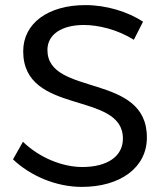

<svg xmlns="http://www.w3.org/2000/svg" viewBox="-20 -727 652 753"><path d="M505 -571 541 -642C481 -681 398 -707 315 -707C169 -707 71 -636 71 -526C71 -272 463 -372 462 -183C462 -114 401 -72 303 -72C225 -72 135 -108 70 -171L31 -102C98 -38 199 6 301 6C452 6 556 -70 556 -187C558 -443 166 -347 166 -531C166 -592 222 -629 309 -629C365 -629 439 -612 505 -571Z"/></svg>

Font: Juman Normal
Style: Regular
Weight: 300
Designer: Bandar Raffah (Arabic) Julieta Ulanovsky (Latin)
Foundry: Caramella
Version: Version 5.022;PS 005.022;hotconv 1.0.88;makeotf.lib2.5.64775